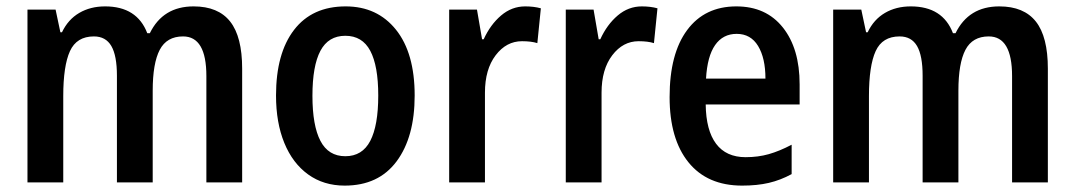

<svg xmlns="http://www.w3.org/2000/svg" viewBox="-20 -571 3364 601"><path d="M738 -356V0H626V-333Q626 -457 553 -457Q502 -457 480 -415Q458 -373 458 -287V0H346V-334Q346 -397 328.5 -427Q311 -457 274 -457Q220 -457 199 -411Q178 -365 178 -270V0H66V-541H154L169 -470H174Q193 -510 228 -530.5Q263 -551 309 -551Q409 -551 441 -467H449Q490 -551 586 -551Q663 -551 700.5 -503.5Q738 -456 738 -356Z M1059 10Q993 10 944.5 -25Q896 -60 870 -123.5Q844 -187 844 -272Q844 -404 900.5 -477.5Q957 -551 1062 -551Q1161 -551 1219.5 -478Q1278 -405 1278 -272Q1278 -142 1221.5 -66Q1165 10 1059 10ZM1061 -82Q1114 -82 1139 -130Q1164 -178 1164 -272Q1164 -365 1139 -412Q1114 -459 1061 -459Q1008 -459 983 -412Q958 -365 958 -271Q958 -178 983 -130Q1008 -82 1061 -82Z M1673 -545 1662 -436Q1643 -442 1614 -442Q1565 -442 1531.5 -398Q1498 -354 1498 -281V0H1386V-541H1473L1489 -448H1494Q1515 -494 1548.5 -522.5Q1582 -551 1624 -551Q1651 -551 1673 -545Z M2038 -545 2027 -436Q2008 -442 1979 -442Q1930 -442 1896.5 -398Q1863 -354 1863 -281V0H1751V-541H1838L1854 -448H1859Q1880 -494 1913.5 -522.5Q1947 -551 1989 -551Q2016 -551 2038 -545Z M2483 -307V-244H2189Q2190 -163 2221.5 -121Q2253 -79 2314 -79Q2353 -79 2386.5 -88.5Q2420 -98 2458 -118V-26Q2423 -7 2386.5 1.5Q2350 10 2303 10Q2194 10 2135 -63Q2076 -136 2076 -267Q2076 -403 2131 -477Q2186 -551 2285 -551Q2378 -551 2430.5 -485Q2483 -419 2483 -307ZM2190 -325H2376Q2376 -389 2353 -427Q2330 -465 2286 -465Q2243 -465 2218.5 -430Q2194 -395 2190 -325Z M3260 -356V0H3148V-333Q3148 -457 3075 -457Q3024 -457 3002 -415Q2980 -373 2980 -287V0H2868V-334Q2868 -397 2850.5 -427Q2833 -457 2796 -457Q2742 -457 2721 -411Q2700 -365 2700 -270V0H2588V-541H2676L2691 -470H2696Q2715 -510 2750 -530.5Q2785 -551 2831 -551Q2931 -551 2963 -467H2971Q3012 -551 3108 -551Q3185 -551 3222.5 -503.5Q3260 -456 3260 -356Z"/></svg>

Font: Noto Sans Display Medium Narrow
Style: Regular
Weight: 500
Width: 4
Designer: Monotype Design team
Foundry: Monotype Imaging Inc.
Version: Version 1.000